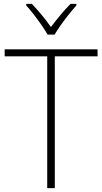

<svg xmlns="http://www.w3.org/2000/svg" viewBox="-20 -968 526 988"><path d="M262 0H223V-678H4V-714H482V-678H262ZM373 -948V-940Q355 -920 333.5 -893Q312 -866 292.5 -838.5Q273 -811 261 -790H225Q213 -811 194 -838.5Q175 -866 154 -893Q133 -920 115 -940V-948H144Q169 -922 195.5 -890Q222 -858 242 -829Q264 -858 290.5 -890Q317 -922 343 -948Z"/></svg>

Font: Noto Sans Disp ExtLt
Style: Regular
Weight: 200
Designer: Monotype Design Team
Foundry: Monotype Imaging Inc.
Version: Version 2.000;GOOG;noto-source:20170915:90ef993387c0